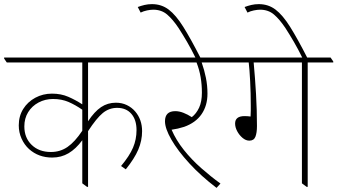

<svg xmlns="http://www.w3.org/2000/svg" viewBox="-44 -901 1636 931"><path d="M209 -137Q143 -137 97 -178Q74 -199 60.5 -229Q47 -259 47 -293Q47 -338 68.5 -372.5Q90 -407 127 -427Q164 -447 208 -447Q252 -447 287.5 -431.5Q323 -416 355 -395V-598H-11L-24 -617V-622H699L712 -603V-598H383V-313Q414 -360 446 -381.5Q478 -403 518 -403Q547 -403 571 -391.5Q595 -380 612 -360Q645 -321 645 -265Q645 -219 626.5 -175.5Q608 -132 566 -80L543 -96Q584 -145 601 -185Q618 -225 618 -270Q618 -320 593 -349Q568 -378 524 -378Q485 -378 454.5 -353Q424 -328 383 -265V5H378L355 -12V-221Q324 -179 288.5 -158Q253 -137 209 -137ZM74 -288Q74 -233 109.5 -198.5Q145 -164 203 -164Q248 -164 283.5 -188.5Q319 -213 355 -267V-369Q322 -392 288.5 -406.5Q255 -421 213 -421Q175 -421 143 -404Q111 -387 92.5 -357Q74 -327 74 -288Z M1006 10Q931 -47 874.5 -108.5Q818 -170 787 -224Q756 -278 756 -313Q756 -362 806 -362Q825 -362 845.5 -354Q866 -346 886 -333Q908 -350 921.5 -379Q935 -408 935 -452Q935 -490 929 -526Q923 -562 909 -598H677L664 -617V-622H1054L1067 -603V-598H934Q947 -561 954.5 -523.5Q962 -486 962 -447Q962 -389 933.5 -347.5Q905 -306 849 -286Q818 -276 788 -272Q810 -221 847.5 -174Q885 -127 931.5 -86Q978 -45 1025 -11Z M905 -619Q884 -662 863 -698Q842 -734 822 -765Q794 -807 766.5 -830.5Q739 -854 699 -854Q686 -854 669 -850.5Q652 -847 638 -840L624 -867Q640 -873 657 -877Q674 -881 693 -881Q739 -881 774 -854.5Q809 -828 845 -770.5Q881 -713 929 -619Z M1165 -219Q1148 -219 1132 -232.5Q1116 -246 1106 -265Q1096 -284 1096 -302Q1096 -338 1142 -338Q1149 -338 1156.5 -337.5Q1164 -337 1171 -336Q1172 -350 1172 -364.5Q1172 -379 1172 -390Q1172 -449 1169 -507Q1166 -565 1162 -598H1031L1018 -617V-622H1559L1572 -603V-598H1448V5H1443L1420 -12V-598H1186Q1193 -522 1197.5 -444.5Q1202 -367 1202 -290Q1202 -257 1194.5 -238Q1187 -219 1165 -219Z M1423 -619Q1402 -662 1381 -698Q1360 -734 1340 -765Q1312 -807 1284.5 -830.5Q1257 -854 1217 -854Q1204 -854 1187 -850.5Q1170 -847 1156 -840L1142 -867Q1158 -873 1175 -877Q1192 -881 1211 -881Q1257 -881 1292 -854.5Q1327 -828 1363 -770.5Q1399 -713 1447 -619Z"/></svg>

Font: Noto Serif Devanagari Thin
Style: Regular
Weight: 100
Designer: Universal Thirst, Indian Type Foundry and the Monotype Design Team
Foundry: Monotype Imaging Inc.
Version: Version 2.004; ttfautohint (v1.8.4.7-5d5b)